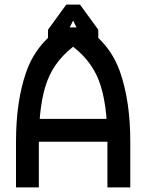

<svg xmlns="http://www.w3.org/2000/svg" viewBox="-20 -820 640 840"><path d="M190 -650H260L310 -750V-800H270L190 -690ZM410 -650V-690L330 -800H290V-750L340 -650ZM350 -700H250L280 -630Q376 -564 413 -466.5Q450 -369 450 -200V0H550V-200Q550 -376 506 -503Q462 -630 350 -700ZM250 -700Q138 -630 94 -503Q50 -376 50 -200V0H150V-200Q150 -369 187 -466.5Q224 -564 320 -630ZM500 -200V-300H100V-200Z"/></svg>

Font: Millimetre
Style: Regular
Weight: 500
Designer: Jérémy Landes
Version: Version 1.0